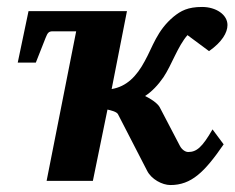

<svg xmlns="http://www.w3.org/2000/svg" viewBox="-20 -520 676 552"><path d="M345 -488H62L31 -340H83L111 -411C117 -426 120 -430 132 -430H199L114 0H247L289 -205C298 -203 315 -199 319 -192L403 -29C415 -5 446 12 470 12C530 12 568 -25 623 -105L591 -148C561 -96 545 -83 521 -83C512 -83 502 -91 497 -101L439 -212C433 -223 414 -236 397 -244C416 -256 435 -276 450 -298C474 -334 491 -387 519 -419L581 -373C618 -399 634 -426 634 -448C634 -478 601 -500 561 -500C520 -500 500 -489 479 -472C431 -432 419 -385 396 -344C373 -301 344 -271 301 -264Z"/></svg>

Font: Veleka
Style: Bold Italic
Weight: 700
Italic angle: -12°
Designer: Stefan Peev, Context Ltd, 2016; SIL International, 1997-2014.
Foundry: Stefan Peev, Context Ltd, 2016
Version: Version 5.000